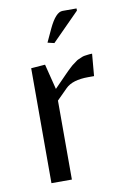

<svg xmlns="http://www.w3.org/2000/svg" viewBox="-79 -719 508 768"><g transform="rotate(-10 175.0 -335.5)"><path d="M287.1 -662.1 175.8 -549.8 148.9 -556.2 173.8 -609.9Q202.6 -670.9 230 -670.9H287.1ZM309.1 -392.1H285.2Q221.2 -392.1 192.9 -363.8L149.9 -320.8V0H66.9V-466.8L124 -471.2L149.9 -368.2L188 -407.2Q189.9 -409.2 200.7 -420.2Q211.4 -431.2 213.1 -432.6Q214.8 -434.1 224.1 -442.9Q233.4 -451.7 236.1 -453.1Q238.8 -454.6 247.1 -461.2Q255.4 -467.8 259.3 -469Q263.2 -470.2 271.2 -474.1Q279.3 -478 285.4 -478.8Q291.5 -479.5 299.8 -480.7Q308.1 -481.9 316.9 -481.9Z"/></g></svg>

Font: Resagokr
Style: Regular
Weight: 500
Designer: gluk
Foundry: gluk
Version: Version 0.95